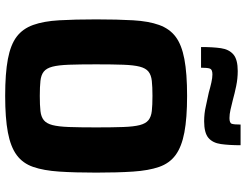

<svg xmlns="http://www.w3.org/2000/svg" viewBox="-124 -819 951 743"><g transform="rotate(90 351.5 -447.5)"><path d="M351 8Q264 8 208.5 -2.5Q153 -13 122 -36.5Q91 -60 76.5 -100.5Q62 -141 58.5 -201Q55 -261 55 -344Q55 -427 58.5 -487Q62 -547 76.5 -587.5Q91 -628 122 -651.5Q153 -675 208.5 -685.5Q264 -696 351 -696Q437 -696 492.5 -685.5Q548 -675 580 -651.5Q612 -628 626 -587.5Q640 -547 644 -487Q648 -427 648 -344Q648 -261 644 -201Q640 -141 626 -100.5Q612 -60 580 -36.5Q548 -13 492.5 -2.5Q437 8 351 8ZM351 -126Q387 -126 409.5 -128.5Q432 -131 445 -141.5Q458 -152 464 -175Q470 -198 471.5 -239Q473 -280 473 -344Q473 -408 471.5 -449Q470 -490 464 -513Q458 -536 445 -546.5Q432 -557 409.5 -559.5Q387 -562 351 -562Q316 -562 293 -559.5Q270 -557 257 -546.5Q244 -536 238 -513Q232 -490 230.5 -449Q229 -408 229 -344Q229 -280 230.5 -239Q232 -198 238 -175Q244 -152 257 -141.5Q270 -131 293 -128.5Q316 -126 351 -126ZM162 -750Q162 -796 166.5 -827Q171 -858 190.5 -875Q210 -892 255 -892Q284 -892 313 -886Q342 -880 367 -873Q387 -868 404.5 -864Q422 -860 437 -860Q456 -860 459 -869Q462 -878 462 -903H542Q542 -859 537.5 -827Q533 -795 513.5 -778.5Q494 -762 449 -762Q419 -762 391.5 -768.5Q364 -775 338 -780Q317 -786 299 -790Q281 -794 268 -794Q249 -794 245.5 -784.5Q242 -775 242 -750Z"/></g></svg>

Font: Saira Thin
Style: Bold
Weight: 700
Version: Version 1.101